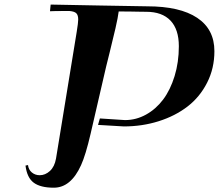

<svg xmlns="http://www.w3.org/2000/svg" viewBox="-20 -828 977 857"><path d="M636.7 -799.8Q783.2 -799.8 860.1 -748.5Q937 -697.3 937 -599.6Q937 -522.9 904.5 -459Q872.1 -395 816.9 -352.5Q761.7 -310.1 688.2 -286.9Q614.7 -263.7 532.7 -263.7L417.5 -270.5L425.8 -299.3L538.1 -292Q587.4 -292 631.6 -316.4Q675.8 -340.8 708 -383.5Q740.2 -426.3 759.3 -488.3Q778.3 -550.3 778.3 -621.6Q778.3 -696.8 741 -736.1Q703.6 -775.4 632.3 -775.4Q627.4 -775.4 610.1 -775.6Q592.8 -775.9 564.5 -776.4Q536.1 -776.9 509.8 -776.9Q506.8 -751.5 495.4 -701.7Q483.9 -651.9 470 -596.2Q456.1 -540.5 454.1 -532.2L384.3 -230.5Q362.3 -135.7 341.8 -90.8Q296.4 9.8 220.2 9.8Q160.6 9.8 130.6 -12.5Q100.6 -34.7 93.8 -88.9L105 -91.3Q107.4 -70.3 122.3 -58.1Q137.2 -45.9 157.2 -45.9Q182.1 -45.9 202.9 -64.9Q223.6 -84 230 -120.1L322.3 -685.1Q329.1 -727.1 329.1 -740.7Q329.1 -760.3 320.8 -768.6Q312.5 -776.9 291 -778.8H281.2H250.5L246.6 -778.3V-778.8Q238.8 -778.8 228.3 -778.6Q217.8 -778.3 211.9 -778.1Q206.1 -777.8 203.1 -777.8L206.1 -807.6Q222.2 -807.1 420.7 -803.5Q619.1 -799.8 636.7 -799.8Z"/></svg>

Font: QumpellkaNo12
Style: Regular
Weight: 500
Designer: gluk (gluksza@wp.pl)
Foundry: gluk (gluksza@wp.pl)
Version: Version 00.480